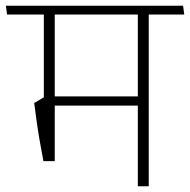

<svg xmlns="http://www.w3.org/2000/svg" viewBox="-38 -648 660 668"><path d="M479.5 -607.5H441.5V0H479.5ZM378.5 -597.5H603L599 -628H374.5ZM538.5 -597.5 534.5 -628H-17.5L-13.5 -597.5ZM458.5 -312.5H129.5V-280.5H458.5ZM152.5 -609H114.5V-272H152.5ZM113 -87.5H152.5V-309.5H114.5L81 -289.5Q86 -250 90.5 -218.5Q95 -187 100.5 -156Q106 -125 113 -87.5Z"/></svg>

Font: Anek Devanagari Medium ExtraLight
Style: Regular
Weight: 250
Version: Version 1.003